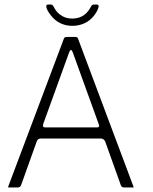

<svg xmlns="http://www.w3.org/2000/svg" viewBox="-20 -829 674 847"><path d="M416 -280 301 -598Q293 -619 285 -598L171 -283Q166 -267 178 -267H409Q421 -267 416 -280ZM142 -205 73 -12Q69 -2 58 -2H19Q14 -2 17 -8L262 -659Q265 -666 273 -666H312Q322 -666 324 -659L568 -8Q571 -2 568 -2H526Q517 -2 513 -12L444 -205Q438 -217 426 -218H160Q147 -218 142 -205ZM299 -715Q270 -715 245.5 -727Q221 -739 203 -763Q189 -781 185 -795Q181 -809 193 -809H205Q211 -809 216 -801Q226 -779 244 -765Q267 -747 299 -747Q331 -747 354 -765Q371 -779 382 -801Q386 -809 394 -809H406Q419 -809 414 -795Q410 -781 397 -763Q379 -739 354 -727Q329 -715 299 -715Z"/></svg>

Font: Vivano Light
Style: Regular
Weight: 300
Designer: Joe Prince, Josias Burgherr
Version: Version 2.064;September 19, 2022;FontCreator 14.0.0.2877 64-